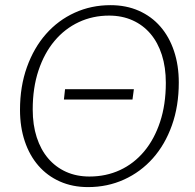

<svg xmlns="http://www.w3.org/2000/svg" viewBox="-20 -736 776 763"><path d="M238.5 -381.5H512L506.5 -340.5H234ZM690.5 -408Q690.5 -314.5 663.2 -238Q636 -161.5 587.5 -107Q539 -52.5 473 -22.5Q407 7.5 330 7.5Q268 7.5 218 -14.8Q168 -37 132.8 -77.5Q97.5 -118 78.5 -174.5Q59.5 -231 59.5 -299.5Q59.5 -392.5 87 -469.2Q114.5 -546 162.8 -600.8Q211 -655.5 276.8 -685.5Q342.5 -715.5 419 -715.5Q481.5 -715.5 531.8 -693.2Q582 -671 617.2 -630.5Q652.5 -590 671.5 -533.2Q690.5 -476.5 690.5 -408ZM639 -407Q639 -468.5 623.2 -517.8Q607.5 -567 578 -601.8Q548.5 -636.5 506.8 -655.2Q465 -674 413.5 -674Q348.5 -674 293 -648Q237.5 -622 196.8 -573.5Q156 -525 133 -456Q110 -387 110 -301Q110 -239.5 126 -190.2Q142 -141 171.5 -106.5Q201 -72 242.5 -53.2Q284 -34.5 335.5 -34.5Q401.5 -34.5 457 -60.2Q512.5 -86 553 -134.5Q593.5 -183 616.2 -251.8Q639 -320.5 639 -407Z"/></svg>

Font: Lato Light
Style: Italic
Weight: 300
Italic angle: -7°
Designer: Lukasz Dziedzic
Foundry: tyPoland Lukasz Dziedzic
Version: Version 2.007; 2014-02-27